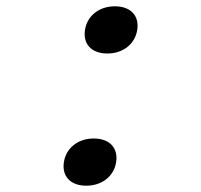

<svg xmlns="http://www.w3.org/2000/svg" viewBox="-20 -580 640 610"><path d="M321 -410C371 -410 409 -440 416 -485C423 -530 395 -560 345 -560C295 -560 257 -530 250 -485C243 -440 271 -410 321 -410ZM254 10C304 10 342 -20 349 -65C356 -110 328 -140 278 -140C228 -140 190 -110 183 -65C176 -20 204 10 254 10Z"/></svg>

Font: JetBrains Mono
Style: Italic
Weight: 400
Italic angle: -9°
Monospace: yes
Designer: Philipp Nurullin, Konstantin Bulenkov
Foundry: JetBrains
Version: Version 2.305